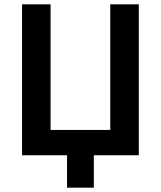

<svg xmlns="http://www.w3.org/2000/svg" viewBox="-20 -718 744 888"><path d="M290 150H414V0H622V-698H490V-117H214V-698H82V0H290Z"/></svg>

Font: Braiins Sans SemiBold
Style: Regular
Weight: 600
Designer: Mike Abbink, Paul van der Laan, Pieter van Rosmalen, Jiri Chlebus, Lubos Buracinsky
Foundry: Bold Monday, Sudetype
Version: Version 1.000;hotconv 1.0.109;makeotfexe 2.5.65596